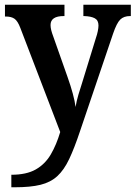

<svg xmlns="http://www.w3.org/2000/svg" viewBox="-20 -556 574 813"><path d="M28 184Q92 184 131.5 161.5Q171 139 195 98Q219 57 235 3L66 -438Q55 -467 41.5 -476.5Q28 -486 5 -486H1V-536H253V-488H250Q194 -488 194 -450Q194 -440 197 -428Q200 -416 205 -403L266 -230Q294 -151 300 -103Q304 -128 312 -155Q320 -182 327 -203L387 -398Q391 -409 394 -423.5Q397 -438 397 -448Q397 -470 381.5 -478.5Q366 -487 336 -488H333V-536H534V-488H531Q504 -488 489 -473Q474 -458 459 -414L319 -1Q295 71 273 117.5Q251 164 222.5 190Q194 216 151.5 226.5Q109 237 42 237H28Z"/></svg>

Font: Noto Serif Bengali SemiCondensed SemiBold
Style: Regular
Weight: 600
Width: 4
Designer: Juan Bruce, Universal Thirst, Indian Type Foundry and the Monotype Design Team.
Foundry: Monotype Imaging Inc.
Version: Version 2.003; ttfautohint (v1.8.4.7-5d5b)